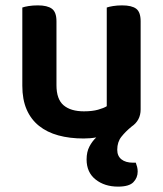

<svg xmlns="http://www.w3.org/2000/svg" viewBox="-20 -500 606 714"><path d="M503 -93Q503 -52 469 -29Q447 -11 431.5 8.5Q416 28 416 57Q416 80 431.5 92.5Q447 105 475 105H485Q488 113 490 121Q492 129 492 138Q492 161 476 177.5Q460 194 419 194Q369 194 335.5 167.5Q302 141 302 93Q302 65 312.5 45Q323 25 338 11Q327 13 315 14Q303 15 291 15Q239 15 197 3.5Q155 -8 125 -32Q95 -56 79 -93Q63 -130 63 -181V-472Q71 -475 86.5 -477.5Q102 -480 121 -480Q156 -480 173 -467.5Q190 -455 190 -421V-183Q190 -131 216.5 -108.5Q243 -86 292 -86Q323 -86 344.5 -92Q366 -98 377 -105V-472Q385 -475 400.5 -477.5Q416 -480 434 -480Q470 -480 486.5 -467.5Q503 -455 503 -421V-93Z"/></svg>

Font: Baloo Paaji 2 SemiBold
Style: Regular
Weight: 600
Designer: Shuchita Grover, Noopur Datye and Ek Type
Foundry: Ek Type
Version: Version 1.640;hotconv 1.0.111;makeotfexe 2.5.65597; ttfautoh